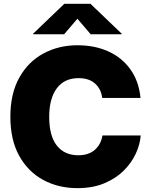

<svg xmlns="http://www.w3.org/2000/svg" viewBox="-20 -974 788 1004"><path d="M384.8 9.8Q285.2 9.8 205.8 -33.2Q126.5 -76.2 80.3 -159.4Q34.2 -242.7 34.2 -363.3Q34.2 -484.9 81.1 -568.4Q127.9 -651.9 207.5 -694.6Q287.1 -737.3 384.8 -737.3Q475.6 -737.3 546.6 -705.1Q617.7 -672.9 661.9 -611.3Q706.1 -549.8 714.8 -461.9H514.6Q508.8 -508.3 477.3 -536.9Q445.8 -565.4 390.6 -565.4Q316.4 -565.4 276.9 -512Q237.3 -458.5 237.3 -363.3Q237.3 -263.2 277.3 -212.6Q317.4 -162.1 389.6 -162.1Q443.8 -162.1 476.1 -190.7Q508.3 -219.2 515.6 -265.6H715.8Q712.4 -219.2 690.2 -170.9Q668 -122.6 626.7 -81.5Q585.4 -40.5 525.1 -15.4Q464.8 9.8 384.8 9.8ZM315.4 -794.9H153.3V-797.9L316.4 -954.1H453.1L616.2 -797.9V-794.9H454.1L384.8 -876Z"/></svg>

Font: Inter Black
Style: Regular
Weight: 900
Designer: Rasmus Andersson
Foundry: rsms
Version: Version 4.000;git-a52131595